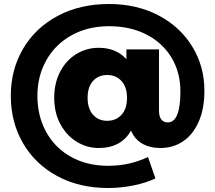

<svg xmlns="http://www.w3.org/2000/svg" viewBox="-20 -732 1076 960"><path d="M1002 -278Q1002 -188 973.5 -123.5Q945 -59 895.5 -25.5Q846 8 782 8Q729 8 691 -14Q653 -36 635 -79Q586 8 473 8Q414 8 363 -23.5Q312 -55 281.5 -112Q251 -169 251 -243Q251 -317 281 -374Q311 -431 362 -462Q413 -493 473 -493Q561 -493 612 -436V-485H775V-180Q775 -148 787 -134Q799 -120 819 -120Q882 -120 882 -275Q882 -370 837.5 -444Q793 -518 712 -559.5Q631 -601 525 -601Q420 -601 338.5 -556Q257 -511 212 -431.5Q167 -352 167 -253Q167 -152 211 -72Q255 8 335.5 52.5Q416 97 521 97Q628 97 720 53L757 160Q712 182 648.5 195Q585 208 521 208Q376 208 265.5 148Q155 88 94.5 -17Q34 -122 34 -253Q34 -383 95 -487.5Q156 -592 267.5 -652Q379 -712 525 -712Q664 -712 772.5 -655Q881 -598 941.5 -499Q1002 -400 1002 -278ZM615 -243Q615 -297 587.5 -327Q560 -357 516 -357Q472 -357 445 -327Q418 -297 418 -243Q418 -189 445 -158.5Q472 -128 516 -128Q560 -128 587.5 -158Q615 -188 615 -243Z"/></svg>

Font: Montserrat Alternates ExtraBold
Style: Regular
Weight: 800
Designer: Julieta Ulanovsky
Foundry: Julieta Ulanovsky
Version: Version 7.200